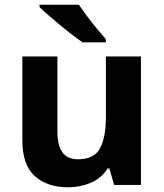

<svg xmlns="http://www.w3.org/2000/svg" viewBox="-20 -786 697 816"><path d="M579 -546V0H465L445 -70H437Q411 -28 365.5 -9Q320 10 269 10Q181 10 128 -37.5Q75 -85 75 -190V-546H224V-227Q224 -169 245 -139Q266 -109 312 -109Q380 -109 405 -155.5Q430 -202 430 -289V-546ZM315 -766Q330 -744 350.5 -716.5Q371 -689 392.5 -663.5Q414 -638 430 -619V-606H331Q312 -619 286.5 -638.5Q261 -658 234.5 -680Q208 -702 185 -722Q162 -742 148 -756V-766Z"/></svg>

Font: Noto Sans New Tai Lue
Style: Regular
Weight: 400
Designer: Monotype Design Team
Foundry: Monotype Imaging Inc.
Version: Version 2.003